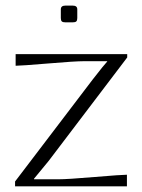

<svg xmlns="http://www.w3.org/2000/svg" viewBox="-20 -658 502 678"><path d="M252.9 -594.2Q252.9 -585.9 249.5 -582.5Q246.1 -579.1 236.8 -579.1H210.9Q201.7 -579.1 198.2 -582.5Q194.8 -585.9 194.8 -594.2V-625Q194.8 -638.2 210.9 -638.2H236.8Q252.9 -638.2 252.9 -625ZM35.2 -466.8H429.2V-455.1L151.9 -89.8Q110.4 -38.6 100.1 -26.9V-24.9H186Q218.3 -24.9 314 -33Q409.7 -41 428.2 -41V0H33.2V-17.1L307.1 -377Q349.6 -431.6 357.9 -439.9L358.9 -441.9H276.9Q244.6 -441.9 149.2 -433.8Q53.7 -425.8 35.2 -425.8Z"/></svg>

Font: Resagokr
Style: Light
Weight: 300
Designer: gluk
Foundry: gluk
Version: Version 0.95